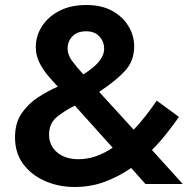

<svg xmlns="http://www.w3.org/2000/svg" viewBox="-20 -735 768 767"><path d="M561 0 504 -64Q455 -30 399 -9Q343 12 278 12Q214 12 159.5 -12Q105 -36 72.5 -80Q40 -124 40 -186Q40 -244 66.5 -282.5Q93 -321 132.5 -346.5Q172 -372 211 -389Q190 -411 170 -435Q150 -459 136.5 -487Q123 -515 123 -547Q123 -592 148 -630.5Q173 -669 218 -692Q263 -715 325 -715Q386 -715 428.5 -691.5Q471 -668 493.5 -630Q516 -592 516 -550Q516 -492 480 -452.5Q444 -413 376 -368L514 -217Q539 -243 562 -272.5Q585 -302 606 -333L695 -268Q671 -234 644.5 -200.5Q618 -167 587 -136L710 0ZM250 -541Q250 -516 268 -491.5Q286 -467 313 -438Q396 -489 396 -540Q396 -569 377 -589.5Q358 -610 324 -610Q288 -610 269 -589.5Q250 -569 250 -541ZM176 -197Q176 -154 208 -126.5Q240 -99 294 -99Q329 -99 363.5 -111Q398 -123 430 -145L279 -313Q238 -293 207 -267.5Q176 -242 176 -197Z"/></svg>

Font: Von Semi
Style: Regular
Weight: 600
Version: Version 4.000; ttfautohint (v1.8.4.7-5d5b)